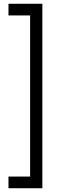

<svg xmlns="http://www.w3.org/2000/svg" viewBox="-20 -797 365 1020"><path d="M25 -715H140V141H25V203H205V-777H25Z"/></svg>

Font: UULA Sans
Style: Regular
Weight: 400
Designer: Mohamed Gaber, Laura Garcia Mut
Foundry: Kief Type Foundry
Version: Version 3.006;hotconv 1.0.109;makeotfexe 2.5.65596